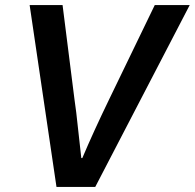

<svg xmlns="http://www.w3.org/2000/svg" viewBox="-20 -738 769 758"><path d="M97 -718H227L274 -346L281 -294Q296 -160 301 -114H305Q349 -218 411 -346L591 -718H729L356 0H203Z"/></svg>

Font: Nebula Sans Semibold
Style: Regular
Weight: 600
Italic angle: -9°
Designer: Paul D. Hunt for Adobe (as Source Sans)
Foundry: Nebula Entertainment & Broadcasting LLC
Version: Version 1.010